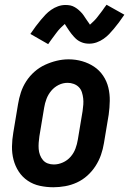

<svg xmlns="http://www.w3.org/2000/svg" viewBox="-20 -781 544 809"><path d="M205 8Q176 8 148 2Q120 -4 97 -19.5Q74 -35 59 -58Q44 -81 37 -108Q30 -135 30.5 -164Q31 -193 36 -222L56 -342Q60 -367 68 -391.5Q76 -416 90.5 -438.5Q105 -461 125.5 -479Q146 -497 170 -508Q194 -519 219 -525Q244 -531 269 -531Q299 -531 326.5 -523Q354 -515 376.5 -500Q399 -485 414.5 -462Q430 -439 436.5 -412Q443 -385 442.5 -356Q442 -327 438 -298L418 -178Q414 -153 405.5 -128.5Q397 -104 382.5 -81.5Q368 -59 348 -41Q328 -23 304 -12Q280 -1 254.5 3.5Q229 8 205 8ZM207 -88Q226 -88 245 -96.5Q264 -105 277.5 -120.5Q291 -136 298 -155Q305 -174 308 -193L328 -313Q330 -327 331 -340.5Q332 -354 330.5 -367Q329 -380 325 -392.5Q321 -405 312 -414Q303 -423 290.5 -427.5Q278 -432 265 -432Q245 -432 227 -423Q209 -414 196 -398.5Q183 -383 176 -364.5Q169 -346 166 -327L146 -207Q144 -193 143 -179.5Q142 -166 143 -153Q144 -140 148.5 -128Q153 -116 161 -106.5Q169 -97 181 -92.5Q193 -88 207 -88ZM183 -595 108 -638Q120 -656 131 -670.5Q142 -685 152 -697Q162 -709 172 -719.5Q182 -730 195.5 -739.5Q209 -749 224.5 -754.5Q240 -760 256 -760Q261 -760 266.5 -759.5Q272 -759 277 -758Q282 -757 286.5 -755Q291 -753 295.5 -750.5Q300 -748 304 -745Q308 -742 311.5 -739Q315 -736 319 -732Q323 -728 326.5 -724Q330 -720 332.5 -716Q335 -712 337.5 -708.5Q340 -705 342.5 -701Q345 -697 348 -693Q351 -689 354 -684.5Q357 -680 359 -677Q362 -680 366.5 -684Q371 -688 373.5 -690.5Q376 -693 379 -696Q382 -699 385 -702.5Q388 -706 391 -710Q394 -714 397.5 -718.5Q401 -723 404.5 -727.5Q408 -732 412 -737.5Q416 -743 420 -749Q424 -755 429 -761L504 -719Q492 -701 481 -686.5Q470 -672 460 -660Q450 -648 440 -637.5Q430 -627 416.5 -617.5Q403 -608 387.5 -602.5Q372 -597 356 -597Q347 -597 338.5 -598.5Q330 -600 321 -604Q312 -608 305.5 -613Q299 -618 292.5 -625Q286 -632 281 -638.5Q276 -645 271.5 -651.5Q267 -658 261.5 -666.5Q256 -675 253 -680Q250 -677 245.5 -673Q241 -669 238.5 -666.5Q236 -664 233 -661Q230 -658 227 -654.5Q224 -651 221 -647Q218 -643 214.5 -638.5Q211 -634 207.5 -629Q204 -624 200 -619Q196 -614 192 -608Q188 -602 183 -595Z"/></svg>

Font: Iosevka Gothic
Style: Bold Italic
Weight: 700
Italic angle: -9°
Monospace: yes
Designer: Belleve Invis
Foundry: Belleve Invis
Version: Version 15.5.1; ttfautohint (v1.8.4)